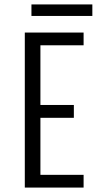

<svg xmlns="http://www.w3.org/2000/svg" viewBox="-20 -847 490 867"><path d="M122 -827H397V-775H122ZM357.5 -642.5H162.5V-373H313.5V-315H162.5V-57.5H357.5V0H92V-700H357.5Z"/></svg>

Font: League Mono Condensed Light
Style: Regular
Weight: 300
Width: 1
Designer: Tyler Finck
Foundry: The League of Moveable Type / Tyler Finck
Version: Version 2.210